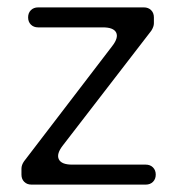

<svg xmlns="http://www.w3.org/2000/svg" viewBox="-20 -499 479 519"><path d="M38 -27V-43Q38 -53 45 -63L283 -374Q301 -397 294 -411Q287 -425 258 -425H83Q71 -425 63.5 -432.5Q56 -440 56 -452Q56 -464 63.5 -471.5Q71 -479 83 -479H369Q381 -479 388.5 -471.5Q396 -464 396 -452V-436Q396 -427 389 -416L150 -106Q132 -83 139 -68.5Q146 -54 175 -54H374Q386 -54 393.5 -46.5Q401 -39 401 -27Q401 -15 393.5 -7.5Q386 0 374 0H65Q53 0 45.5 -7.5Q38 -15 38 -27Z"/></svg>

Font: Higure Gothic
Style: Regular
Weight: 400
Designer: Yoshimichi Ohira
Foundry: Positype
Version: Version 1.000